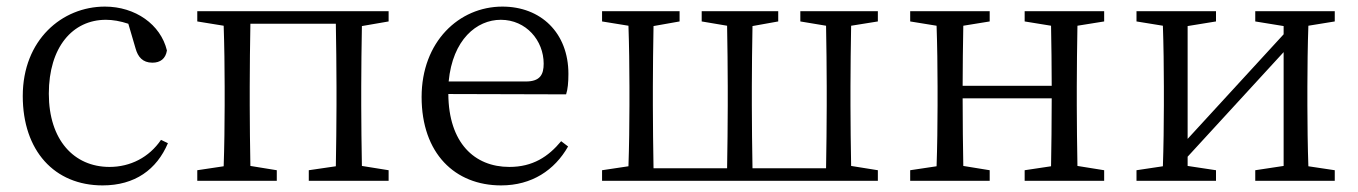

<svg xmlns="http://www.w3.org/2000/svg" viewBox="-20 -548 4115 582"><path d="M468 -124C432 -71 375 -42 312 -42C204 -42 128 -124 128 -264C128 -405 200 -488 301 -488C322 -488 345 -484 369 -476L391 -401C398 -376 412 -358 442 -358C466 -358 482 -370 486 -395C467 -474 390 -528 298 -528C168 -528 49 -427 49 -257C49 -91 145 14 291 14C389 14 455 -34 489 -114Z M1158 -483V-514H578V-483L658 -470C660 -415 661 -339 661 -286V-228C661 -176 660 -99 658 -44L578 -32V0H819V-32L739 -45C738 -100 737 -176 737 -228V-286C737 -341 738 -421 739 -476H998C999 -421 1000 -341 1000 -286V-228C1000 -176 999 -100 998 -44L916 -32V0H1158V-32L1077 -45C1076 -100 1075 -176 1075 -228V-286C1075 -338 1076 -414 1077 -469Z M1340 -301C1352 -428 1425 -488 1498 -488C1575 -488 1628 -425 1628 -355C1628 -323 1618 -301 1574 -301ZM1696 -262C1701 -277 1703 -298 1703 -324C1703 -449 1619 -528 1503 -528C1371 -528 1258 -421 1258 -254C1258 -83 1359 14 1499 14C1592 14 1661 -32 1702 -104L1681 -120C1642 -73 1595 -42 1524 -42C1418 -42 1340 -115 1339 -263Z M2641 -483V-514H2406V-483L2484 -470C2485 -415 2486 -339 2486 -286V-228C2486 -174 2485 -94 2484 -38H2261C2260 -94 2259 -174 2259 -228V-286C2259 -338 2260 -414 2261 -469L2339 -483V-514H2107V-483L2184 -470C2185 -415 2186 -339 2186 -286V-228C2186 -174 2185 -94 2184 -38H1961C1960 -94 1959 -174 1959 -228V-286C1959 -338 1960 -414 1961 -469L2040 -483V-514H1805V-483L1885 -470C1887 -415 1888 -339 1888 -286V-228C1888 -176 1887 -100 1885 -44L1805 -32V0H2641V-32L2560 -45C2559 -100 2558 -176 2558 -228V-286C2558 -338 2559 -415 2560 -470Z M3327 -483V-514H3086V-483L3166 -470C3167 -417 3168 -343 3168 -288H2898C2898 -342 2899 -416 2900 -470L2980 -483V-514H2739V-483L2819 -470C2821 -415 2822 -339 2822 -286V-228C2822 -176 2821 -99 2819 -44L2739 -32V0H2980V-32L2900 -45C2899 -99 2898 -178 2898 -250H3168C3168 -177 3167 -99 3166 -44L3086 -32V0H3327V-32L3246 -45C3245 -100 3244 -176 3244 -228V-286C3244 -338 3245 -415 3246 -470Z M4026 -483V-514H3785V-483L3871 -469V-444L3580 -127V-469L3666 -483V-514H3425V-483L3505 -470C3507 -415 3508 -339 3508 -286V-228C3508 -176 3507 -100 3505 -44L3425 -32V0H3666V-32L3580 -45V-73L3871 -390V-45L3785 -32V0H4026V-32L3946 -44C3944 -100 3943 -176 3943 -228V-286C3943 -338 3944 -415 3946 -470Z"/></svg>

Font: Noto Serif CJK JP
Style: Regular
Weight: 400
Designer: Ryoko NISHIZUKA 西塚涼子 (kana & ideographs); Frank Grießhammer (Latin, Greek & Cyrillic); Wenlong ZHANG 张文龙 (bopomofo); San
Foundry: Adobe Systems Incorporated
Version: Version 1.000;PS 1;hotconv 16.6.53;makeotf.lib2.5.65590